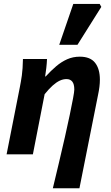

<svg xmlns="http://www.w3.org/2000/svg" viewBox="-20 -803 580 999"><path d="M254.9 176.7Q271.1 109.5 287.2 41.5Q303.3 -26.6 317.7 -89.7Q332.1 -152.9 342.9 -205Q353.7 -257.2 360.2 -291.7Q366.6 -326.1 366.6 -337.2Q366.6 -365.3 356.1 -378.4Q345.7 -391.5 325.9 -391.5Q308.2 -391.5 290.8 -383.3Q273.3 -375.1 254 -357.9Q234.6 -340.6 212.2 -312.8L151.1 0H14.3L83 -348.1Q89 -377.9 93.7 -410.6Q98.4 -443.4 99.4 -496.1H224.6Q223.6 -472.7 220.9 -449.2Q218.2 -425.7 214.9 -405.2H217.7Q245.5 -435.5 272.6 -458.5Q299.8 -481.5 329.8 -494.8Q359.8 -508.1 395.4 -508.1Q449.9 -508.1 474.8 -476.2Q499.7 -444.4 499.7 -388.6Q499.7 -370.9 497.3 -351Q494.9 -331 489.9 -308L393.3 176.7ZM288.2 -569.9 361.4 -782.7H498.5L507.1 -767.2L383.1 -569.9Z"/></svg>

Font: Source Sans 3 VF
Style: Italic
Weight: 200
Italic angle: -11°
Designer: Paul D. Hunt
Foundry: Adobe Systems Incorporated
Version: Version 3.042;hotconv 1.0.118;makeotfexe 2.5.65603